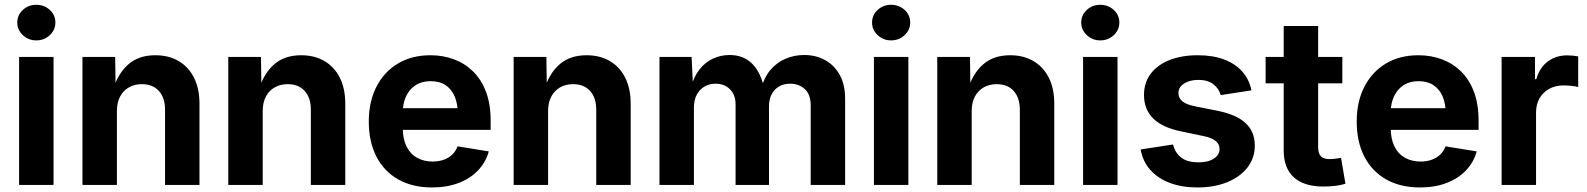

<svg xmlns="http://www.w3.org/2000/svg" viewBox="-20 -784 6728 814"><path d="M61 0V-542.5H207V0ZM133.8 -612.8Q100.6 -612.8 76.9 -635Q53.2 -657.2 53.2 -688.5Q53.2 -720.2 76.9 -741.9Q100.6 -763.7 133.8 -763.7Q167.5 -763.7 191.2 -741.9Q214.8 -720.2 214.8 -688.5Q214.8 -657.2 191.2 -635Q167.5 -612.8 133.8 -612.8Z M475.6 -313V0H329.6V-542.5H468.3L470.2 -406.2H460Q481.4 -474.6 525.4 -512.2Q569.3 -549.8 638.7 -549.8Q695.3 -549.8 737.3 -525.1Q779.3 -500.5 802.5 -454.6Q825.7 -408.7 825.7 -344.7V0H679.7V-318.8Q679.7 -369.6 653.6 -398.4Q627.4 -427.2 581.5 -427.2Q550.8 -427.2 526.9 -413.8Q502.9 -400.4 489.3 -375Q475.6 -349.6 475.6 -313Z M1093.8 -313V0H947.8V-542.5H1086.4L1088.4 -406.2H1078.1Q1099.6 -474.6 1143.6 -512.2Q1187.5 -549.8 1256.8 -549.8Q1313.5 -549.8 1355.5 -525.1Q1397.5 -500.5 1420.7 -454.6Q1443.8 -408.7 1443.8 -344.7V0H1297.9V-318.8Q1297.9 -369.6 1271.7 -398.4Q1245.6 -427.2 1199.7 -427.2Q1168.9 -427.2 1145 -413.8Q1121.1 -400.4 1107.4 -375Q1093.8 -349.6 1093.8 -313Z M1811.5 10.7Q1728.5 10.7 1668.2 -23.4Q1607.9 -57.6 1575.7 -120.4Q1543.5 -183.1 1543.5 -268.6Q1543.5 -352.5 1575.7 -415.8Q1607.9 -479 1666.7 -514.4Q1725.6 -549.8 1804.7 -549.8Q1858.4 -549.8 1904.8 -532.5Q1951.2 -515.1 1986.1 -480.7Q2021 -446.3 2040.5 -394.5Q2060.1 -342.8 2060.1 -273.9V-233.4H1602.5V-325.2H1989.3L1920.9 -300.8Q1920.9 -343.3 1908 -374.3Q1895 -405.3 1869.4 -422.6Q1843.8 -439.9 1805.7 -439.9Q1768.1 -439.9 1741.7 -422.6Q1715.3 -405.3 1701.4 -375.2Q1687.5 -345.2 1687.5 -306.6V-242.2Q1687.5 -195.8 1703.1 -163.8Q1718.8 -131.8 1747.6 -115.5Q1776.4 -99.1 1814 -99.1Q1839.8 -99.1 1861.1 -106.7Q1882.3 -114.3 1897.2 -128.4Q1912.1 -142.6 1919.9 -163.6L2052.2 -142.1Q2039.6 -96.2 2006.8 -61.8Q1974.1 -27.3 1924.6 -8.3Q1875 10.7 1811.5 10.7Z M2303.7 -313V0H2157.7V-542.5H2296.4L2298.3 -406.2H2288.1Q2309.6 -474.6 2353.5 -512.2Q2397.5 -549.8 2466.8 -549.8Q2523.4 -549.8 2565.4 -525.1Q2607.4 -500.5 2630.6 -454.6Q2653.8 -408.7 2653.8 -344.7V0H2507.8V-318.8Q2507.8 -369.6 2481.7 -398.4Q2455.6 -427.2 2409.7 -427.2Q2378.9 -427.2 2355 -413.8Q2331.1 -400.4 2317.4 -375Q2303.7 -349.6 2303.7 -313Z M2775.9 0V-542.5H2912.1L2918.5 -409.2H2908.2Q2920.9 -458.5 2945.6 -489.7Q2970.2 -521 3003.4 -535.9Q3036.6 -550.8 3073.2 -550.8Q3131.8 -550.8 3168.9 -513.9Q3206.1 -477.1 3222.2 -400.9H3205.6Q3217.3 -452.1 3244.6 -485.4Q3272 -518.6 3309.6 -534.7Q3347.2 -550.8 3389.2 -550.8Q3439 -550.8 3478.3 -529.1Q3517.6 -507.3 3540.3 -466.1Q3563 -424.8 3563 -365.2V0H3417V-337.4Q3417 -383.8 3391.8 -406.5Q3366.7 -429.2 3330.1 -429.2Q3302.2 -429.2 3282 -417Q3261.7 -404.8 3251 -383.3Q3240.2 -361.8 3240.2 -333V0H3098.6V-341.3Q3098.6 -381.3 3075 -405.3Q3051.3 -429.2 3013.7 -429.2Q2987.8 -429.2 2967 -417.2Q2946.3 -405.3 2934.1 -382.8Q2921.9 -360.4 2921.9 -327.1V0Z M3685.1 0V-542.5H3831.1V0ZM3757.8 -612.8Q3724.6 -612.8 3700.9 -635Q3677.2 -657.2 3677.2 -688.5Q3677.2 -720.2 3700.9 -741.9Q3724.6 -763.7 3757.8 -763.7Q3791.5 -763.7 3815.2 -741.9Q3838.9 -720.2 3838.9 -688.5Q3838.9 -657.2 3815.2 -635Q3791.5 -612.8 3757.8 -612.8Z M4099.6 -313V0H3953.6V-542.5H4092.3L4094.2 -406.2H4084Q4105.5 -474.6 4149.4 -512.2Q4193.4 -549.8 4262.7 -549.8Q4319.3 -549.8 4361.3 -525.1Q4403.3 -500.5 4426.5 -454.6Q4449.7 -408.7 4449.7 -344.7V0H4303.7V-318.8Q4303.7 -369.6 4277.6 -398.4Q4251.5 -427.2 4205.6 -427.2Q4174.8 -427.2 4150.9 -413.8Q4127 -400.4 4113.3 -375Q4099.6 -349.6 4099.6 -313Z M4571.8 0V-542.5H4717.8V0ZM4644.5 -612.8Q4611.3 -612.8 4587.6 -635Q4564 -657.2 4564 -688.5Q4564 -720.2 4587.6 -741.9Q4611.3 -763.7 4644.5 -763.7Q4678.2 -763.7 4701.9 -741.9Q4725.6 -720.2 4725.6 -688.5Q4725.6 -657.2 4701.9 -635Q4678.2 -612.8 4644.5 -612.8Z M5057.1 10.7Q4991.2 10.7 4940.2 -8.3Q4889.2 -27.3 4856.9 -63.5Q4824.7 -99.6 4815.9 -150.4L4953.1 -171.4Q4962.9 -133.8 4989.5 -114.7Q5016.1 -95.7 5060.5 -95.7Q5102.1 -95.7 5126.2 -111.6Q5150.4 -127.4 5150.4 -151.9Q5150.4 -173.3 5133.1 -187Q5115.7 -200.7 5080.6 -207.5L4986.8 -227.1Q4908.2 -243.2 4869.1 -281.7Q4830.1 -320.3 4830.1 -381.3Q4830.1 -433.6 4858.4 -471.2Q4886.7 -508.8 4938 -529.3Q4989.3 -549.8 5058.1 -549.8Q5123 -549.8 5170.7 -531.5Q5218.3 -513.2 5247.3 -480Q5276.4 -446.8 5285.6 -400.9L5155.3 -380.9Q5147.5 -409.2 5123.8 -427.2Q5100.1 -445.3 5060.5 -445.3Q5024.4 -445.3 5000.2 -429.9Q4976.1 -414.6 4976.1 -389.6Q4976.1 -369.1 4991.9 -355.2Q5007.8 -341.3 5045.4 -333.5L5143.6 -314Q5222.7 -297.9 5261.2 -261.7Q5299.8 -225.6 5299.8 -167Q5299.8 -113.8 5268.6 -73.7Q5237.3 -33.7 5182.6 -11.5Q5127.9 10.7 5057.1 10.7Z M5670.9 -542.5V-430.7H5345.7V-542.5ZM5422.4 -673.8H5568.4V-159.7Q5568.4 -133.8 5579.8 -121.6Q5591.3 -109.4 5618.2 -109.4Q5627 -109.4 5642.3 -111.3Q5657.7 -113.3 5665.5 -114.7L5684.1 -4.9Q5661.1 2 5637.2 4.4Q5613.3 6.8 5590.8 6.8Q5508.3 6.8 5465.3 -32.2Q5422.4 -71.3 5422.4 -146Z M6000 10.7Q5917 10.7 5856.7 -23.4Q5796.4 -57.6 5764.2 -120.4Q5731.9 -183.1 5731.9 -268.6Q5731.9 -352.5 5764.2 -415.8Q5796.4 -479 5855.2 -514.4Q5914.1 -549.8 5993.2 -549.8Q6046.9 -549.8 6093.3 -532.5Q6139.6 -515.1 6174.6 -480.7Q6209.5 -446.3 6229 -394.5Q6248.5 -342.8 6248.5 -273.9V-233.4H5791V-325.2H6177.7L6109.4 -300.8Q6109.4 -343.3 6096.4 -374.3Q6083.5 -405.3 6057.9 -422.6Q6032.2 -439.9 5994.1 -439.9Q5956.5 -439.9 5930.2 -422.6Q5903.8 -405.3 5889.9 -375.2Q5876 -345.2 5876 -306.6V-242.2Q5876 -195.8 5891.6 -163.8Q5907.2 -131.8 5936 -115.5Q5964.8 -99.1 6002.4 -99.1Q6028.3 -99.1 6049.6 -106.7Q6070.8 -114.3 6085.7 -128.4Q6100.6 -142.6 6108.4 -163.6L6240.7 -142.1Q6228 -96.2 6195.3 -61.8Q6162.6 -27.3 6113 -8.3Q6063.5 10.7 6000 10.7Z M6346.2 0V-542.5H6487.8V-448.2H6493.2Q6507.8 -498.5 6542.7 -523.9Q6577.6 -549.3 6624 -549.3Q6635.7 -549.3 6648.4 -548.1Q6661.1 -546.9 6670.9 -544.9V-415Q6661.6 -418 6643.1 -419.9Q6624.5 -421.9 6607.9 -421.9Q6574.7 -421.9 6548.3 -407.5Q6522 -393.1 6507.1 -367.4Q6492.2 -341.8 6492.2 -307.1V0Z"/></svg>

Font: Inter 16pt
Style: Bold
Weight: 700
Version: Version 4.001;git-66647c0bb